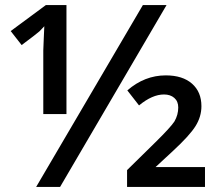

<svg xmlns="http://www.w3.org/2000/svg" viewBox="-20 -734 870 754"><path d="M160 -714 22 -612 65 -557Q120 -598 135 -611Q140 -617 145 -621.5Q150 -626 154 -631L152 -586L150 -536V-286H241V-714ZM122 0H216L634 -714H541ZM591 -78 659 -141Q725 -202 748 -239Q771 -276 771 -317Q771 -373 734 -405.5Q697 -438 631 -438Q548 -438 480 -379L526 -320Q578 -363 624 -363Q649 -363 664.5 -349.5Q680 -336 680 -312Q680 -283 665 -257Q649 -233 591 -176L479 -66V0H785V-78Z"/></svg>

Font: OpenSansMMV
Style: Semibold
Weight: 600
Designer: Steve Matteson
Foundry: Ascender Corporation
Version: Version 6.000